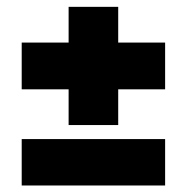

<svg xmlns="http://www.w3.org/2000/svg" viewBox="-20 -582 560 575"><path d="M45 -26.5V-165.5H474.5V-26.5ZM334 -207.5H185.5V-561.5H334ZM45 -314.5V-454.5H474.5V-314.5Z"/></svg>

Font: Anek Bangla ExtraBold
Style: Regular
Weight: 800
Designer: Sulekha Rajkumar (Bangla), Yesha Goshar (Latin)
Foundry: Ek Type
Version: Version 1.003